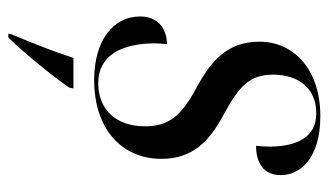

<svg xmlns="http://www.w3.org/2000/svg" viewBox="-188 -398 807 472"><g transform="rotate(90 216.0 -162.5)"><path d="M177 10C299 10 371 -59 371 -155C371 -232 328 -274 259 -310C194 -346 164 -371 164 -430C164 -488 194 -536 259 -536C318 -536 340 -489 341 -422C341 -411 340 -400 339 -388C382 -388 411 -407 411 -449C411 -496 370 -546 266 -546C155 -546 83 -484 83 -396C83 -318 129 -278 197 -241C266 -204 291 -173 291 -115C291 -44 250 0 185 0C118 0 88 -55 87 -137C87 -147 88 -158 89 -169C60 -169 21 -154 21 -103C21 -37 80 10 177 10ZM65 213 63 221H73C116 176 168 112 196 71L198 61H123C106 112 88 158 65 213Z"/></g></svg>

Font: Noto Serif Display SemiCondensed
Style: Italic
Weight: 400
Width: 4
Italic angle: -12°
Designer: Monotype Design Team
Foundry: Monotype Imaging Inc.
Version: Version 2.009